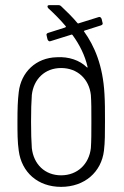

<svg xmlns="http://www.w3.org/2000/svg" viewBox="-20 -720 484 748"><path d="M387 -354C381 -465 348 -541 307 -598C306 -599 308 -600 310 -601L373 -621C378 -623 380 -625 380 -628C380 -630 380 -631 379 -633L376 -646C374 -651 371 -654 367 -654C366 -654 364 -653 363 -653L286 -629C284 -628 282 -629 281 -631C261 -655 239 -676 219 -695C215 -699 212 -700 207 -700H173C167 -700 165 -698 165 -695C165 -693 166 -690 168 -688C191 -667 215 -643 236 -618C238 -616 236 -614 234 -613L168 -592C164 -591 161 -588 161 -585C161 -583 162 -582 162 -580L165 -567C167 -562 170 -559 174 -559C175 -559 177 -560 178 -560L258 -585C260 -586 262 -585 263 -583C290 -546 311 -504 321 -460C322 -457 321 -456 318 -458C291 -485 248 -500 201 -497C120 -495 62 -439 53 -361C49 -328 48 -296 48 -247C48 -204 48 -167 53 -133C64 -49 127 8 218 8C310 8 375 -50 385 -133C389 -166 389 -202 389 -247C389 -290 389 -321 387 -354ZM334 -143C327 -81 282 -37 218 -37C155 -37 111 -80 104 -143C102 -170 101 -203 101 -246C101 -291 102 -322 104 -350C111 -412 155 -455 218 -455C282 -455 327 -412 334 -350C336 -322 336 -293 336 -246C336 -205 336 -171 334 -143Z"/></svg>

Font: Barlow Semi Condensed Light
Style: Regular
Weight: 300
Width: 4
Designer: Jeremy Tribby
Foundry: Tribby Type
Version: Version 1.422;hotconv 1.0.109;makeotfexe 2.5.65596